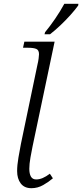

<svg xmlns="http://www.w3.org/2000/svg" viewBox="-20 -979 432 1009"><path d="M145 10Q108 10 89 -15Q70 -40 70 -80Q70 -111 77 -151.5Q84 -192 90 -223L177 -640Q181 -656 183 -672Q185 -688 185 -694Q185 -716 170.5 -722Q156 -728 128 -728H101L108 -760H267L151 -209Q146 -186 140 -151Q134 -116 134 -92Q134 -66 142.5 -51Q151 -36 170 -36Q187 -36 204.5 -43.5Q222 -51 242 -66L258 -42Q236 -23 207 -6.5Q178 10 145 10ZM214 -799 217 -810Q242 -840 269.5 -880Q297 -920 318 -959H392L391 -950Q376 -929 351 -901Q326 -873 297.5 -846Q269 -819 243 -799Z"/></svg>

Font: Noto Serif Light
Style: Italic
Weight: 300
Italic angle: -12°
Designer: Monotype Design Team
Foundry: Monotype Imaging Inc.
Version: Version 2.013